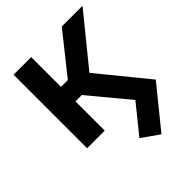

<svg xmlns="http://www.w3.org/2000/svg" viewBox="-207 -628 952 952"><g transform="rotate(-45 269.0 -152.0)"><path d="M364.3 211.9 273.4 147.9 393.1 0 222.7 -205.1H178.2V0H54.7V-515.6H178.2V-306.6H226.1L392.6 -515.6H538.1L327.1 -256.3L536.1 0Z"/></g></svg>

Font: Inter Display SemiBold
Style: Regular
Weight: 600
Designer: Rasmus Andersson
Foundry: rsms
Version: Version 4.001;git-9221beed3